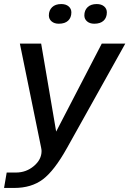

<svg xmlns="http://www.w3.org/2000/svg" viewBox="-43 -731 638 947"><path d="M-23 196 -10 120H36Q86 120 124 88Q162 56 162 14Q162 8 160 -2L55 -516H160L234 -82L459 -516H575L288 -2Q225 111 168.5 153.5Q112 196 27 196ZM422 -614Q400 -614 386.5 -625.5Q373 -637 373 -655Q373 -680 389 -695.5Q405 -711 434 -711Q457 -711 470.5 -699.5Q484 -688 484 -670Q484 -644 468 -629Q452 -614 422 -614ZM247 -614Q225 -614 211.5 -625.5Q198 -637 198 -655Q198 -680 214 -695.5Q230 -711 259 -711Q282 -711 295.5 -699.5Q309 -688 309 -670Q309 -644 293 -629Q277 -614 247 -614Z"/></svg>

Font: Creato Display Medium
Style: Italic
Weight: 500
Italic angle: -10°
Version: Version 1.000